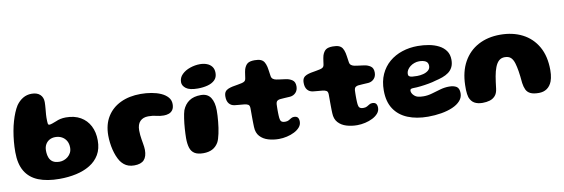

<svg xmlns="http://www.w3.org/2000/svg" viewBox="-51 -1013 4200 1429"><g transform="rotate(-10 2049.0 -298.5)"><path d="M311.6 21.4Q217.4 21.4 152.4 -4.5Q87.5 -30.4 53.9 -86.2Q20.4 -142.1 20.4 -231.6Q20.4 -272.5 24.1 -312.4Q27.8 -352.2 34.5 -389.9Q41.2 -427.6 51.1 -461.3Q60.9 -495 72.6 -523.2Q84.4 -551.5 98.1 -573.1Q120.1 -604.2 149.4 -621.6Q178.8 -638.9 214.5 -638.9Q256 -638.9 278.5 -617.8Q301 -596.8 301 -561.1Q301 -550.1 300.2 -538.1Q299.4 -526 298.4 -513.4Q297.4 -500.8 296.2 -488.6Q295 -476.4 294.2 -465.2Q293.4 -454 293.4 -444.1Q293.4 -414.5 295 -401.8Q296.6 -389 305.5 -389Q314.4 -389 328.9 -394.1Q343.5 -399.1 361 -406Q374.4 -412.4 393.6 -416.8Q412.9 -421.1 435.5 -421.1Q500 -421.1 545.8 -394.8Q591.5 -368.4 615.8 -321.3Q640.1 -274.2 640.1 -211.4Q640.1 -148.6 614.1 -104.4Q588 -60.1 542.4 -32.4Q496.9 -4.6 437.6 8.4Q378.2 21.4 311.6 21.4ZM333.8 -104.4Q350 -104.4 366.6 -110.4Q383.1 -116.4 397 -127.9Q410.9 -139.5 419.6 -156.1Q428.2 -172.8 428.2 -194.4Q428.2 -224.1 415.9 -245.6Q403.5 -267 382 -278.8Q360.5 -290.6 332.6 -290.6Q307.4 -290.6 288.1 -279.8Q268.9 -268.9 258.1 -249.5Q247.2 -230.1 247.2 -204Q247.2 -173.4 255.6 -150.9Q264 -128.5 282.9 -116.4Q301.9 -104.4 333.8 -104.4Z M876.4 19.2Q852 19.2 833.1 12.8Q814.2 6.4 799.9 -5.3Q785.6 -17 774.2 -32.9Q761.9 -51.6 752.3 -75.2Q742.8 -98.9 736.3 -125.2Q729.9 -151.6 726.6 -179.2Q723.2 -206.8 723.2 -233Q723.2 -316.8 759.8 -375.5Q796.2 -434.2 861.7 -465.4Q927.1 -496.5 1013.8 -496.5Q1055.2 -496.5 1094.9 -489.7Q1134.5 -482.9 1166.2 -468.8Q1197.9 -454.6 1216.8 -432.9Q1235.8 -411.2 1235.8 -381.4Q1235.8 -353 1224.3 -337Q1212.9 -321 1194.8 -314.8Q1176.8 -308.6 1157.2 -308.6Q1127.4 -308.6 1101.5 -315.6Q1075.6 -322.6 1040.9 -322.6Q1001.6 -322.6 979 -299.6Q956.4 -276.6 956.4 -230.6Q956.4 -212.9 958.1 -195.9Q959.8 -178.9 962.4 -163.1Q965 -147.2 967.6 -132.5Q970.1 -117.8 971.8 -104.9Q973.5 -92.1 973.5 -81Q973.5 -30.5 950.2 -5.6Q926.9 19.2 876.4 19.2Z M1398.8 19Q1355.8 19 1332.1 3.8Q1308.5 -11.4 1299.4 -41Q1290.2 -70.6 1290.2 -113.4Q1290.2 -129.1 1291.1 -147.5Q1291.9 -165.9 1293.2 -185.2Q1294.5 -204.5 1296.6 -223.8Q1298.8 -243 1301.4 -260.9Q1304 -278.9 1307.1 -294.2Q1310.2 -309.6 1314 -320.8Q1331.5 -364.6 1365.8 -387.6Q1400 -410.5 1453.8 -410.5Q1503.9 -410.5 1527.5 -374.8Q1551.1 -339 1551.1 -277.4Q1551.1 -259.4 1550 -237.8Q1548.9 -216.1 1546.6 -193.4Q1544.4 -170.6 1541.2 -147.9Q1538 -125.1 1533.4 -104.7Q1528.9 -84.2 1523.7 -67.3Q1518.5 -50.4 1511.9 -39.2Q1494.1 -9.8 1466.2 4.6Q1438.2 19 1398.8 19ZM1441.5 -462.4Q1379.1 -462.4 1352.4 -482.8Q1325.6 -503.2 1325.6 -529.9Q1325.6 -564.4 1350.4 -588.6Q1375.1 -612.8 1412.2 -625.4Q1449.4 -638.1 1487 -638.1Q1514.8 -638.1 1538.2 -629.4Q1561.8 -620.8 1576.1 -602.2Q1590.5 -583.8 1590.5 -554Q1590.5 -520.4 1569.9 -500.3Q1549.2 -480.2 1515.2 -471.3Q1481.2 -462.4 1441.5 -462.4Z M1970.6 12.4Q1928 12.4 1890.1 1Q1852.1 -10.4 1828.1 -36.8Q1804 -63.1 1802.6 -107.8Q1802 -119.6 1801.8 -133.3Q1801.5 -147 1801.3 -161.6Q1801.1 -176.2 1801.1 -191.1Q1801 -205.9 1801.1 -220.6Q1801.1 -235.4 1801 -249Q1800.9 -271.1 1789.5 -277.7Q1778.1 -284.2 1759.5 -286Q1749.4 -287 1737.6 -287.9Q1725.9 -288.8 1713.6 -290Q1701.2 -291.2 1688.5 -292.5Q1662.5 -295.8 1647.2 -314.5Q1632 -333.2 1632 -367Q1632 -390.6 1640.9 -403.2Q1649.9 -415.8 1665.1 -421.9Q1680.2 -428.1 1698 -431.9Q1720 -435.5 1737.1 -438.8Q1754.2 -442.1 1768 -444.9Q1782.1 -447.8 1790.8 -454.4Q1799.4 -461.1 1801.5 -477.6Q1803.2 -488.9 1804.8 -500.4Q1806.2 -512 1808.2 -522.9Q1810.1 -533.9 1812.6 -542.4Q1822.4 -571.5 1839.4 -583.9Q1856.4 -596.4 1892.5 -596.4Q1921 -596.4 1937.8 -589.7Q1954.6 -583 1963.9 -568.8Q1973.1 -554.5 1978.8 -531Q1981 -519.1 1982.5 -510Q1984 -500.9 1985.1 -492.8Q1986.2 -484.8 1987.4 -477Q1988.6 -469.2 1989.9 -460.1Q1992 -445 2002.4 -437.1Q2012.9 -429.2 2028 -426.8Q2040.9 -424.8 2052.9 -423Q2065 -421.2 2076.6 -419.9Q2088.2 -418.6 2099.5 -416.8Q2124.9 -413.2 2145.8 -399.2Q2166.6 -385.1 2166.6 -351.5Q2166.6 -322.2 2149.6 -304Q2132.5 -285.8 2106.6 -283.1Q2084.1 -281.6 2063.1 -280.6Q2042 -279.5 2028.8 -278Q2018.1 -276.9 2009.1 -270.8Q2000 -264.6 1998.1 -245.6Q1997.8 -235 1997.4 -224Q1997 -213 1997.1 -202Q1997.2 -191 1997.3 -180.4Q1997.4 -169.8 1998 -159.9Q1998.6 -150.1 1999.4 -141.2Q2001 -122.9 2009.5 -114.4Q2018 -106 2039.5 -106Q2055.1 -106 2065.9 -112.1Q2076.6 -118.2 2086.2 -124.2Q2095.9 -130.1 2108 -130.1Q2128.1 -130.1 2136.7 -119.5Q2145.2 -108.9 2145.2 -88.4Q2145.2 -64.8 2129.3 -46.2Q2113.4 -27.6 2087.7 -14.6Q2062 -1.5 2031.3 5.4Q2000.6 12.4 1970.6 12.4Z M2562.1 12.4Q2519.5 12.4 2481.6 1Q2443.6 -10.4 2419.6 -36.8Q2395.5 -63.1 2394.1 -107.8Q2393.5 -119.6 2393.2 -133.3Q2393 -147 2392.8 -161.6Q2392.6 -176.2 2392.6 -191.1Q2392.5 -205.9 2392.6 -220.6Q2392.6 -235.4 2392.5 -249Q2392.4 -271.1 2381 -277.7Q2369.6 -284.2 2351 -286Q2340.9 -287 2329.1 -287.9Q2317.4 -288.8 2305.1 -290Q2292.8 -291.2 2280 -292.5Q2254 -295.8 2238.8 -314.5Q2223.5 -333.2 2223.5 -367Q2223.5 -390.6 2232.4 -403.2Q2241.4 -415.8 2256.6 -421.9Q2271.8 -428.1 2289.5 -431.9Q2311.5 -435.5 2328.6 -438.8Q2345.8 -442.1 2359.5 -444.9Q2373.6 -447.8 2382.2 -454.4Q2390.9 -461.1 2393 -477.6Q2394.8 -488.9 2396.2 -500.4Q2397.8 -512 2399.7 -522.9Q2401.6 -533.9 2404.1 -542.4Q2413.9 -571.5 2430.9 -583.9Q2447.9 -596.4 2484 -596.4Q2512.5 -596.4 2529.3 -589.7Q2546.1 -583 2555.4 -568.8Q2564.6 -554.5 2570.2 -531Q2572.5 -519.1 2574 -510Q2575.5 -500.9 2576.6 -492.8Q2577.8 -484.8 2578.9 -477Q2580.1 -469.2 2581.4 -460.1Q2583.5 -445 2593.9 -437.1Q2604.4 -429.2 2619.5 -426.8Q2632.4 -424.8 2644.4 -423Q2656.5 -421.2 2668.1 -419.9Q2679.8 -418.6 2691 -416.8Q2716.4 -413.2 2737.2 -399.2Q2758.1 -385.1 2758.1 -351.5Q2758.1 -322.2 2741.1 -304Q2724 -285.8 2698.1 -283.1Q2675.6 -281.6 2654.6 -280.6Q2633.5 -279.5 2620.2 -278Q2609.6 -276.9 2600.6 -270.8Q2591.5 -264.6 2589.6 -245.6Q2589.2 -235 2588.9 -224Q2588.5 -213 2588.6 -202Q2588.8 -191 2588.8 -180.4Q2588.9 -169.8 2589.5 -159.9Q2590.1 -150.1 2590.9 -141.2Q2592.5 -122.9 2601 -114.4Q2609.5 -106 2631 -106Q2646.6 -106 2657.4 -112.1Q2668.1 -118.2 2677.8 -124.2Q2687.4 -130.1 2699.5 -130.1Q2719.6 -130.1 2728.2 -119.5Q2736.8 -108.9 2736.8 -88.4Q2736.8 -64.8 2720.8 -46.2Q2704.9 -27.6 2679.2 -14.6Q2653.5 -1.5 2622.8 5.4Q2592.1 12.4 2562.1 12.4Z M3092.9 41.8Q3005.8 41.8 2939.9 14.9Q2874 -12 2837.4 -67.2Q2800.9 -122.4 2800.9 -206.8Q2800.9 -276.4 2824.8 -329.1Q2848.8 -381.9 2890.9 -417.7Q2933.1 -453.5 2988.5 -471.7Q3043.9 -489.9 3106.6 -489.9Q3149.2 -489.9 3190.2 -482.4Q3231.1 -475 3264.3 -458.1Q3297.5 -441.2 3317.1 -413.4Q3336.8 -385.6 3336.8 -345.2Q3336.8 -312.4 3325.2 -289.8Q3313.8 -267.2 3293.6 -252.5Q3273.4 -237.8 3247.2 -228.4Q3221 -219.1 3191.6 -212.4Q3170.4 -205.6 3138.9 -199.9Q3107.4 -194.1 3076.1 -190.7Q3044.8 -187.2 3023.6 -187.2Q3008.4 -187.2 3002.2 -183.7Q2996.1 -180.1 2996.1 -170.8Q2996.1 -162.9 3000.2 -153.7Q3004.4 -144.5 3012.2 -136.8Q3025.1 -122.9 3043.1 -118.2Q3061 -113.5 3086.4 -113.5Q3117.8 -113.5 3150.6 -123.1Q3183.5 -132.8 3216.9 -142.3Q3250.4 -151.9 3284.1 -151.9Q3318.9 -151.9 3339.7 -139.1Q3360.5 -126.2 3360.5 -88.5Q3360.5 -56.2 3338.6 -31.8Q3316.8 -7.2 3279.2 9.1Q3241.6 25.4 3193.4 33.6Q3145.2 41.8 3092.9 41.8ZM3064.8 -270.8Q3087.9 -270.8 3111 -276.7Q3134.1 -282.6 3149.7 -295.7Q3165.2 -308.8 3165.2 -329.8Q3165.2 -355.6 3145.8 -365.8Q3126.4 -375.9 3097 -375.9Q3078.8 -375.9 3061.1 -369.6Q3043.4 -363.4 3029.2 -352.4Q3015 -341.4 3006.5 -327.2Q2998 -313 2998 -297Q2998 -285.4 3005.3 -279.8Q3012.6 -274.1 3027.6 -272.4Q3042.5 -270.8 3064.8 -270.8Z M3510.4 11Q3472.8 11 3448.4 -3.1Q3424 -17.2 3412 -49.5Q3408.6 -60.6 3406.8 -74.4Q3404.9 -88.2 3404.2 -105.1Q3403.5 -121.9 3404.2 -141.2Q3406.6 -244.2 3447.2 -316.8Q3487.8 -389.4 3559.3 -427.8Q3630.9 -466.1 3724.9 -466.1Q3819.9 -466.1 3892.7 -428.9Q3965.5 -391.6 4006.8 -319.4Q4048 -247.1 4048 -142.5Q4048 -125.5 4046.5 -110.4Q4045 -95.4 4042.1 -82.2Q4039.2 -69.1 4034.9 -57.6Q4021.6 -23.9 3996.2 -6.4Q3970.9 11 3935.5 11Q3894.2 11 3871.6 -0.2Q3849 -11.4 3839.1 -32.6Q3829.1 -53.9 3825 -83.6Q3822.4 -111.8 3819.9 -134.2Q3817.4 -156.6 3814.4 -174.4Q3811.4 -192.2 3808.2 -206.9Q3805.1 -221.6 3801.1 -234.8Q3791.8 -266.1 3775.4 -280.8Q3759.1 -295.5 3730.2 -295.5Q3703.9 -295.5 3686.3 -280Q3668.8 -264.5 3657 -234.1Q3651.6 -220.2 3647.2 -203.8Q3642.9 -187.2 3639.3 -167.6Q3635.8 -148 3632.8 -125.1Q3629.9 -102.1 3626.6 -75.4Q3622.4 -41.1 3605.6 -22.4Q3588.9 -3.6 3564.3 3.7Q3539.8 11 3510.4 11Z"/></g></svg>

Font: Gluten Thin
Style: Regular
Weight: 100
Designer: Tyler Finck
Foundry: Etcetera Type Company
Version: Version 1.300